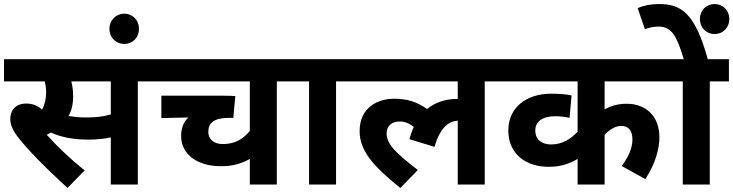

<svg xmlns="http://www.w3.org/2000/svg" viewBox="-20 -916 3640 953"><path d="M664 -512H758V-622H0V-512H202C206 -496 209 -477 209 -458C209 -428 203 -398 189 -372C167 -392 141 -402 110 -402C51 -402 31 -361 31 -327C31 -304 37 -278 67 -238C114 -176 206 -83 315 17L400 -70C329 -127 262 -191 212 -247C219 -251 226 -254 233 -258C272 -240 332 -223 416 -223C456 -223 494 -226 530 -234V0H664ZM404 -333C373 -333 346 -336 320 -340C335 -366 343 -398 343 -437C343 -469 339 -493 334 -512H530V-348C489 -336 452 -333 404 -333Z M523 -773C523 -730 555 -698 597 -698C639 -698 670 -730 670 -773C670 -815 639 -848 597 -848C555 -848 523 -815 523 -773Z M1449 -512V-622H744V-512H1220V-266C1184 -224 1146 -201 1085 -201C1040 -201 1014 -226 1014 -262C1014 -304 1040 -331 1116 -331H1138L1148 -439C1142 -440 1115 -441 1090 -441H781V-330L915 -333C891 -311 879 -279 879 -241C879 -152 956 -91 1077 -91C1135 -91 1176 -103 1220 -127V0H1354V-512Z M1648 -512H1743V-622H1434V-512H1514V0H1648Z M1728 -512H2252V-425H2250C2191 -425 2140 -408 2100 -375C2049 -410 2003 -426 1936 -426C1858 -426 1765 -385 1765 -265C1765 -171 1827 -95 1967 17L2054 -72C1939 -161 1899 -202 1899 -255C1899 -289 1923 -313 1964 -313C1992 -313 2013 -302 2034 -286C2025 -267 2018 -247 2012 -225L2137 -187C2165 -288 2212 -315 2252 -317V0H2386V-512H2480V-622H1728Z M3303 -512V-622H2466V-512H2847V-262C2815 -228 2772 -199 2716 -199C2677 -199 2637 -216 2637 -269C2637 -313 2673 -339 2736 -339C2761 -339 2787 -336 2807 -331L2817 -442C2796 -448 2753 -451 2716 -451C2590 -451 2503 -380 2503 -269C2503 -149 2593 -88 2703 -88C2762 -88 2803 -102 2847 -127V0H2981V-247C3002 -269 3032 -291 3063 -291C3096 -291 3119 -273 3119 -224C3119 -177 3096 -133 3066 -92L3183 -27C3232 -101 3253 -176 3253 -235C3253 -339 3186 -401 3091 -401C3048 -401 3012 -391 2981 -373V-512Z M3503 -512H3598V-622H3493C3429 -857 3357 -896 3250 -896C3210 -896 3177 -889 3145 -876L3181 -771C3199 -778 3223 -784 3249 -784C3315 -784 3340 -735 3374 -622H3289V-512H3369V0H3503ZM3454 -822C3454 -779 3485 -747 3527 -747C3569 -747 3600 -779 3600 -822C3600 -864 3569 -896 3527 -896C3485 -896 3454 -864 3454 -822Z"/></svg>

Font: Noto Sans
Style: Bold Italic
Weight: 700
Italic angle: -12°
Designer: Monotype Design Team
Foundry: Monotype Imaging Inc.
Version: Version 2.013